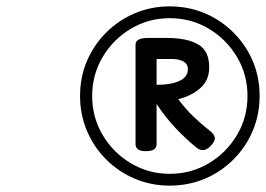

<svg xmlns="http://www.w3.org/2000/svg" viewBox="-20 -1105 834 602"><path d="M512 -523Q454 -523 403 -544.5Q352 -566 313 -605Q274 -644 252.5 -695Q231 -746 231 -804Q231 -863 252.5 -913.5Q274 -964 313 -1003Q352 -1042 403 -1063.5Q454 -1085 512 -1085Q571 -1085 622 -1063.5Q673 -1042 712 -1003Q751 -964 772.5 -913.5Q794 -863 794 -804Q794 -746 772.5 -695Q751 -644 712 -605Q673 -566 622 -544.5Q571 -523 512 -523ZM512 -560Q579 -560 634.5 -593Q690 -626 723 -681.5Q756 -737 756 -804Q756 -871 723 -926.5Q690 -982 634.5 -1015Q579 -1048 512 -1048Q446 -1048 390.5 -1015Q335 -982 302 -926.5Q269 -871 269 -804Q269 -737 302 -681.5Q335 -626 390.5 -593Q446 -560 512 -560ZM437 -631Q420 -631 412.5 -637Q405 -643 405 -653V-965Q405 -986 444 -986H504Q566 -986 601 -966Q636 -946 636 -894Q636 -854 609 -829.5Q582 -805 539 -794Q562 -763 586.5 -739.5Q611 -716 639 -694Q652 -684 653.5 -673.5Q655 -663 642 -649Q619 -623 595 -643Q561 -671 529.5 -704.5Q498 -738 471 -779V-653Q471 -643 463.5 -637Q456 -631 437 -631ZM471 -839Q515 -839 542 -851Q569 -863 569 -888Q569 -905 554.5 -912.5Q540 -920 521 -920H471Z"/></svg>

Font: Playwrite NO
Style: Regular
Weight: 400
Designer: Veronika Burian, José Scaglione
Foundry: TypeTogether
Version: Version 1.002